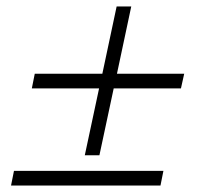

<svg xmlns="http://www.w3.org/2000/svg" viewBox="-20 -571 640 591"><path d="M241 -93 285 -299H78L87 -344H295L339 -551H384L340 -344H547L537 -299H330L286 -93ZM14 0 23 -45H483L474 0Z"/></svg>

Font: Geist Mono ExtraLight
Style: Italic
Weight: 200
Italic angle: -12°
Monospace: yes
Designer: Basement.studio, Andrés Briganti, Mateo Zaragoza
Foundry: Basement.studio, Vercel, Andrés Briganti, Guido Ferreyra, Mateo Zaragoza
Version: Version 1.500; ttfautohint (v1.8.4.7-5d5b)